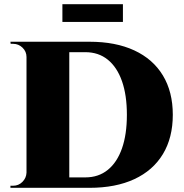

<svg xmlns="http://www.w3.org/2000/svg" viewBox="-20 -900 882 920"><path d="M409 -700Q534 -700 623.5 -658.5Q713 -617 760.5 -538.5Q808 -460 808 -350Q808 -240 760.5 -161.5Q713 -83 623.5 -41.5Q534 0 409 0H155L154 -50Q202 -50 240 -50Q278 -50 306 -50Q334 -50 352.5 -50Q371 -50 380 -50Q389 -50 389 -50Q452 -50 496.5 -86Q541 -122 564.5 -189Q588 -256 588 -350Q588 -444 564.5 -511Q541 -578 496.5 -614Q452 -650 389 -650Q389 -650 379.5 -650Q370 -650 350.5 -650Q331 -650 302 -650Q273 -650 233.5 -650Q194 -650 144 -650V-700ZM312 -700V0H107V-700ZM110 -73V0H30V-10Q30 -10 36.5 -10Q43 -10 43 -10Q69 -10 87.5 -28.5Q106 -47 107 -73ZM110 -627H107Q107 -653 88 -671.5Q69 -690 43 -690Q43 -690 37 -690Q31 -690 31 -690L30 -700H110ZM279 -880H569V-795H279Z"/></svg>

Font: Cinzel Black
Style: Regular
Weight: 900
Designer: Natanael Gama
Version: Version 2.000